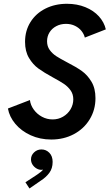

<svg xmlns="http://www.w3.org/2000/svg" viewBox="-20 -748 594 1040"><path d="M22.9 -160.2 142.1 -206.1Q145.5 -178.2 163.1 -154.1Q180.7 -129.9 207.5 -115.5Q234.4 -101.1 265.1 -101.1Q295.9 -101.1 321.5 -116Q347.2 -130.9 362.1 -156Q377 -181.2 377 -210Q377 -237.8 362.5 -258.3Q348.1 -278.8 326.4 -293.5Q304.7 -308.1 266.6 -328.6Q218.3 -355 188.2 -376.7Q158.2 -398.4 137 -434.1Q115.7 -469.7 115.7 -521.5Q115.7 -582 145.3 -628.9Q174.8 -675.8 226.6 -701.7Q278.3 -727.5 342.8 -727.5Q397.5 -727.5 442.4 -709.2Q487.3 -690.9 515.9 -659.2Q544.4 -627.4 553.2 -588.9L439.5 -544.4Q435.1 -563 421.6 -580.1Q408.2 -597.2 386.5 -607.9Q364.7 -618.7 337.4 -618.7Q308.1 -618.7 284.7 -606.2Q261.2 -593.8 248 -572.3Q234.9 -550.8 234.9 -524.4Q234.9 -497.1 249.3 -477.3Q263.7 -457.5 284.7 -443.8Q305.7 -430.2 343.8 -410.2Q392.6 -385.3 423.1 -363.5Q453.6 -341.8 475.3 -305.7Q497.1 -269.5 497.1 -216.3Q497.1 -152.8 465.8 -101.6Q434.6 -50.3 379.9 -21.2Q325.2 7.8 257.8 7.8Q196.8 7.8 146 -15.4Q95.2 -38.6 63 -77.1Q30.8 -115.7 22.9 -160.2ZM117.7 239.3 173.3 203.1 182.6 196.8Q204.6 182.1 213.4 170.9Q207.5 171.9 203.6 171.9Q190.4 171.9 177.5 164.3Q164.6 156.7 156.2 143.8Q147.9 130.9 147.9 115.2Q147.9 93.3 164.6 77.4Q181.2 61.5 204.6 61.5Q229.5 61.5 247.3 79.6Q265.1 97.7 265.1 128.9Q265.1 164.1 247.3 188.2Q229.5 212.4 199.7 231.4L139.6 272.9Z"/></svg>

Font: Reddit Sans Chocolate SemiBold
Style: Italic
Weight: 600
Italic angle: -11.25°
Designer: Stephen Hutchings
Version: Version 1.013